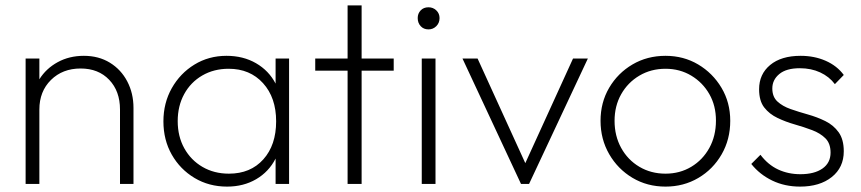

<svg xmlns="http://www.w3.org/2000/svg" viewBox="-20 -682 3193 712"><path d="M75 0V-465H126V-388Q151 -428 194 -451.5Q237 -475 291 -475Q346 -475 387.5 -449.5Q429 -424 452 -380Q475 -336 475 -282V0H425V-276Q425 -344 385 -386Q345 -428 279 -428Q212 -428 169 -385.5Q126 -343 126 -276V0Z M822 10Q755 10 701.5 -22Q648 -54 617 -108.5Q586 -163 586 -232Q586 -300 617 -355Q648 -410 701 -442.5Q754 -475 820 -475Q882 -475 929.5 -447.5Q977 -420 1002 -372V-465H1052V0H1002V-94Q977 -45 930 -17.5Q883 10 822 10ZM829 -38Q909 -38 956.5 -91Q1004 -144 1004 -232Q1004 -320 955.5 -373.5Q907 -427 828 -427Q773 -427 730 -402Q687 -377 663 -333Q639 -289 639 -233Q639 -176 663.5 -132Q688 -88 731 -63Q774 -38 829 -38Z M1269 0V-420H1149V-465H1269V-662H1321V-465H1440V-420H1321V0Z M1569 -573Q1551 -573 1540 -585Q1529 -597 1529 -615Q1529 -632 1540 -643.5Q1551 -655 1569 -655Q1586 -655 1598 -643.5Q1610 -632 1610 -615Q1610 -597 1598 -585Q1586 -573 1569 -573ZM1544 0V-465H1595V0Z M1912 0 1695 -465H1751L1928 -77L2105 -465H2160L1942 0Z M2448 10Q2380 10 2325.5 -22.5Q2271 -55 2239 -110.5Q2207 -166 2207 -234Q2207 -302 2239 -356.5Q2271 -411 2325.5 -443Q2380 -475 2448 -475Q2515 -475 2569 -443Q2623 -411 2655.5 -356.5Q2688 -302 2688 -234Q2688 -165 2656 -109.5Q2624 -54 2569.5 -22Q2515 10 2448 10ZM2448 -38Q2501 -38 2543.5 -63.5Q2586 -89 2610.5 -133.5Q2635 -178 2635 -235Q2635 -290 2610.5 -333Q2586 -376 2543.5 -401.5Q2501 -427 2448 -427Q2394 -427 2351 -401.5Q2308 -376 2283.5 -332.5Q2259 -289 2259 -234Q2259 -178 2283.5 -133.5Q2308 -89 2351 -63.5Q2394 -38 2448 -38Z M2947 10Q2890 10 2843.5 -12.5Q2797 -35 2766 -74L2800 -108Q2828 -71 2865.5 -53.5Q2903 -36 2948 -36Q3000 -36 3030 -57Q3060 -78 3060 -116Q3060 -150 3041 -169Q3022 -188 2991.5 -199.5Q2961 -211 2927.5 -220.5Q2894 -230 2863.5 -244.5Q2833 -259 2814 -283.5Q2795 -308 2795 -351Q2795 -407 2836 -441Q2877 -475 2949 -475Q3000 -475 3042 -456.5Q3084 -438 3109 -404L3076 -370Q3055 -398 3021.5 -413.5Q2988 -429 2946 -429Q2896 -429 2870 -407.5Q2844 -386 2844 -354Q2844 -323 2863 -305.5Q2882 -288 2912 -277.5Q2942 -267 2976 -257.5Q3010 -248 3040.5 -233Q3071 -218 3090 -191.5Q3109 -165 3109 -121Q3109 -61 3064.5 -25.5Q3020 10 2947 10Z"/></svg>

Font: Outfit Extra Light
Style: Regular
Weight: 200
Designer: Rodrigo Fuenzalida
Foundry: fragTYPE
Version: Version 1.000